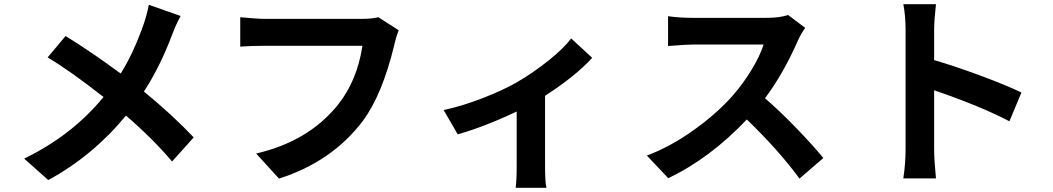

<svg xmlns="http://www.w3.org/2000/svg" viewBox="-20 -811 5040 919"><path d="M692.4 -788.1 844.7 -734.4Q823.2 -696.3 803.7 -644.5Q746.1 -491.2 668.9 -373Q806.6 -259.8 907.2 -153.3L803.7 -38.1Q709 -149.4 583 -257.8Q423.8 -64.5 210.9 50.8L95.7 -51.8Q325.2 -163.1 475.6 -346.7Q313.5 -473.6 208 -536.1L293.9 -638.7Q418.9 -561.5 557.6 -459Q618.2 -554.7 668 -696.3Q683.6 -742.2 692.4 -788.1Z M1791 -728.5 1888.7 -666Q1877 -639.6 1867.2 -595.7Q1809.6 -357.4 1716.8 -232.4Q1569.3 -37.1 1315.4 43.9L1206.1 -76.2Q1456.1 -133.8 1597.7 -309.6Q1689.5 -424.8 1714.8 -591.8H1249Q1182.6 -591.8 1129.9 -587.9V-728.5Q1210.9 -720.7 1250 -720.7H1711.9Q1759.8 -720.7 1791 -728.5Z M2713.9 -627 2814.5 -534.2Q2735.4 -447.3 2588.9 -352.5V-19.5Q2588.9 65.4 2595.7 87.9H2448.2Q2453.1 55.7 2453.1 -19.5V-277.3Q2298.8 -204.1 2170.9 -168L2103.5 -284.2Q2194.3 -303.7 2293 -342.3Q2391.6 -380.9 2457 -418.9Q2535.2 -464.8 2606.4 -522Q2677.7 -579.1 2713.9 -627Z M3752 -739.3 3834 -677.7Q3814.5 -650.4 3798.8 -616.2Q3729.5 -458 3641.6 -340.8Q3712.9 -279.3 3793.5 -195.8Q3874 -112.3 3920.9 -54.7L3806.6 43.9Q3710 -88.9 3554.7 -239.3Q3378.9 -53.7 3178.7 42L3076.2 -66.4Q3190.4 -109.4 3300.8 -188.5Q3411.1 -267.6 3486.3 -352.5Q3536.1 -409.2 3577.1 -476.6Q3618.2 -543.9 3634.8 -597.7H3295.9Q3277.3 -597.7 3253.4 -596.2Q3229.5 -594.7 3207 -592.8Q3184.6 -590.8 3177.7 -590.8V-733.4Q3232.4 -725.6 3295.9 -725.6H3648.4Q3712.9 -725.6 3752 -739.3Z M4869.1 -368.2 4811.5 -230.5Q4673.8 -302.7 4451.2 -378.9V-95.7Q4451.2 -46.9 4460 43H4303.7Q4314.5 -28.3 4314.5 -95.7V-669.9Q4314.5 -735.4 4303.7 -791H4460Q4451.2 -711.9 4451.2 -669.9V-523.4Q4551.8 -494.1 4676.3 -447.8Q4800.8 -401.4 4869.1 -368.2Z"/></svg>

Font: GenEi Gothic M Regular
Style: Bold
Weight: 700
Designer: o_tamon (Modified); [Source Han Sans]
Ryoko NISHIZUKA  (kana & ideographs); Paul D. Hunt (Latin, Greek & Cyrillic); Wenl
Version: Version 1.1a;Original Version 1.004